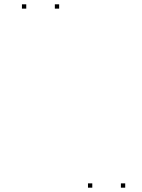

<svg xmlns="http://www.w3.org/2000/svg" viewBox="-20 -760 660 890"><path d="M560.4 110V90H540.4V110ZM254.2 -720V-740H234.2V-720ZM101.7 -720V-740H81.7V-720ZM407.8 110V90H387.8V110Z"/></svg>

Font: Monaspace Neon Dots Var
Style: Regular
Weight: 400
Designer: Riley Cran and the Lettermatic Team
Version: Version 1.100 (Monaspace Neon Dots)